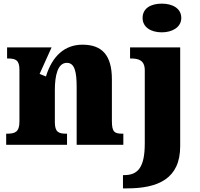

<svg xmlns="http://www.w3.org/2000/svg" viewBox="-20 -797 1101 1057"><path d="M871 -619C928 -619 978 -647 978 -698C978 -752 928 -777 871 -777C811 -777 765 -752 765 -698C765 -647 811 -619 871 -619ZM349 0V-61H345C301 -61 282 -71 282 -125V-301C282 -380 297 -451 348 -451C391 -451 402 -402 402 -317V0H659V-61H655C610 -61 596 -70 596 -131V-360C596 -494 541 -551 434 -551C336 -551 267 -488 233 -376L198 -390L264 -536H19V-475H23C67 -475 87 -466 87 -412V-128C87 -70 63 -61 18 -61H14V0ZM680 240C850 240 972 187 972 8V-536H696V-475H700C742 -475 777 -466 777 -410V-7C777 126 738 167 664 167H657V240Z"/></svg>

Font: UArctic Serif Black
Style: Regular
Weight: 900
Designer: Customization by Puisto advertising & original work Monotype Design Team
Foundry: Monotype Imaging Inc.
Version: Version 2.004